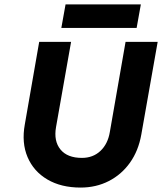

<svg xmlns="http://www.w3.org/2000/svg" viewBox="-20 -839 732 867"><path d="M276 -819H616L597 -713H257ZM157 -650H301L233 -265Q222 -202 253 -164Q284 -126 350 -126Q400 -126 433.5 -157.5Q467 -189 476 -243L547 -650H692L618 -231Q605 -158 567 -104.5Q529 -51 471.5 -21.5Q414 8 344 8Q256 8 194 -28.5Q132 -65 104.5 -129.5Q77 -194 92 -277Z"/></svg>

Font: Overused Grotesk
Style: Bold Italic
Weight: 700
Italic angle: -10°
Version: Version 0.003